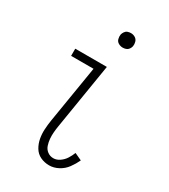

<svg xmlns="http://www.w3.org/2000/svg" viewBox="-182 -811 795 905"><g transform="rotate(30 216.0 -358.5)"><path d="M235 8Q260 8 284.5 -5Q309 -18 325.5 -40.5Q342 -63 353 -87L314 -105Q307 -87 296.5 -70.5Q286 -54 269.5 -42.5Q253 -31 235 -31Q217 -31 203 -41.5Q189 -52 183.5 -68.5Q178 -85 176.5 -102.5Q175 -120 176.5 -138Q178 -156 181 -174L239 -530H67V-491H189L138 -180Q134 -155 132.5 -129.5Q131 -104 135.5 -79.5Q140 -55 152.5 -34Q165 -13 187 -2.5Q209 8 235 8ZM258 -646Q267 -646 275.5 -649Q284 -652 289.5 -659.5Q295 -667 297 -676Q299 -688 295.5 -700Q292 -712 281.5 -718.5Q271 -725 258 -725Q249 -725 240.5 -722Q232 -719 226.5 -711Q221 -703 219 -695Q217 -682 220.5 -670Q224 -658 235 -652Q246 -646 258 -646Z"/></g></svg>

Font: Iosevka Sparkle Extralight
Style: Italic
Weight: 200
Italic angle: -9°
Designer: Belleve Invis
Foundry: Belleve Invis
Version: Version 4.5.0; ttfautohint (v1.8.3)